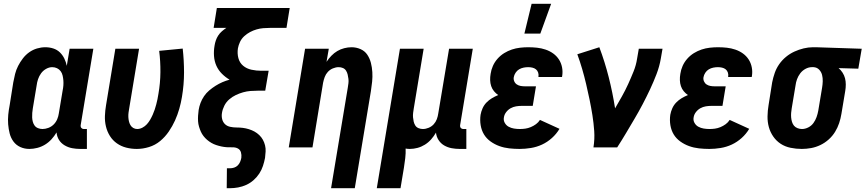

<svg xmlns="http://www.w3.org/2000/svg" viewBox="-20 -777 4562 1012"><path d="M135 8Q109 8 87 -2Q65 -12 51 -31Q37 -50 31 -73.5Q25 -97 23 -122Q21 -147 23.5 -172.5Q26 -198 31 -223L50 -343Q54 -365 59.5 -387Q65 -409 75.5 -429.5Q86 -450 100.5 -469Q115 -488 134 -501.5Q153 -515 175 -521.5Q197 -528 219 -528Q241 -528 261 -521.5Q281 -515 295.5 -501Q310 -487 319 -468.5Q328 -450 332 -430L347 -520H472L405 -116Q404 -108 409 -102.5Q414 -97 421 -97H438V8H403Q381 8 360 4Q339 0 320.5 -11Q302 -22 291 -39.5Q280 -57 278 -79Q267 -60 251.5 -43Q236 -26 217 -14.5Q198 -3 176.5 2.5Q155 8 135 8ZM204 -97Q219 -97 235 -103Q251 -109 263 -121Q275 -133 281.5 -148.5Q288 -164 290 -179L310 -299Q313 -313 314 -326.5Q315 -340 314 -353Q313 -366 310 -379Q307 -392 299.5 -402Q292 -412 280.5 -417.5Q269 -423 255 -423Q239 -423 223 -414Q207 -405 196.5 -390.5Q186 -376 180.5 -359.5Q175 -343 173 -326L153 -206Q151 -194 150 -182Q149 -170 149.5 -158Q150 -146 153 -135Q156 -124 162.5 -115Q169 -106 180.5 -101.5Q192 -97 204 -97Z M701 8Q672 8 645 1Q618 -6 596 -21.5Q574 -37 559.5 -60Q545 -83 538.5 -110Q532 -137 533 -165.5Q534 -194 539 -223L588 -520H713L661 -206Q659 -195 657.5 -183.5Q656 -172 656.5 -160.5Q657 -149 659.5 -138Q662 -127 667.5 -117.5Q673 -108 682.5 -102.5Q692 -97 703 -97Q717 -97 730.5 -104Q744 -111 754 -122Q764 -133 771.5 -146Q779 -159 785 -172.5Q791 -186 795.5 -199.5Q800 -213 803.5 -226.5Q807 -240 810 -254Q813 -268 815 -282Q825 -339 825.5 -396.5Q826 -454 819 -509L943 -521Q950 -459 950 -395Q950 -331 939 -266Q934 -235 925 -203.5Q916 -172 902.5 -142Q889 -112 869.5 -83.5Q850 -55 824 -33.5Q798 -12 765.5 -2Q733 8 701 8Z M1175 215 1176 110H1192Q1203 110 1214 106.5Q1225 103 1233 95Q1241 87 1245.5 76.5Q1250 66 1252 55Q1254 40 1250 26Q1246 12 1233.5 5.5Q1221 -1 1205.5 -0.5Q1190 0 1175.5 -1Q1161 -2 1147 -5Q1133 -8 1119.5 -12.5Q1106 -17 1094 -24Q1082 -31 1071.5 -40Q1061 -49 1052.5 -60Q1044 -71 1038.5 -83.5Q1033 -96 1029 -109.5Q1025 -123 1024 -137.5Q1023 -152 1024 -167Q1025 -182 1027 -197Q1030 -216 1037 -234.5Q1044 -253 1055.5 -270Q1067 -287 1083 -300.5Q1099 -314 1116.5 -325Q1134 -336 1152.5 -344Q1171 -352 1190 -357Q1168 -370 1149.5 -388.5Q1131 -407 1120.5 -430.5Q1110 -454 1108 -481.5Q1106 -509 1111 -537Q1113 -550 1117.5 -563.5Q1122 -577 1130 -589.5Q1138 -602 1149.5 -612Q1161 -622 1173 -630H1106L1123 -735H1507L1490 -630H1403Q1385 -630 1367.5 -628.5Q1350 -627 1332.5 -622Q1315 -617 1298 -608Q1281 -599 1267 -586Q1253 -573 1245 -556Q1237 -539 1234 -522Q1230 -495 1236.5 -470.5Q1243 -446 1261.5 -430.5Q1280 -415 1305.5 -409.5Q1331 -404 1357 -404H1396L1378 -299H1339Q1320 -299 1300.5 -297.5Q1281 -296 1261.5 -290.5Q1242 -285 1223 -276Q1204 -267 1188 -253Q1172 -239 1162.5 -220Q1153 -201 1150 -182Q1147 -165 1151 -149Q1155 -133 1166 -122.5Q1177 -112 1193.5 -108.5Q1210 -105 1227 -105Q1244 -105 1260 -103Q1276 -101 1292 -96Q1308 -91 1321.5 -83.5Q1335 -76 1346.5 -65Q1358 -54 1365.5 -40.5Q1373 -27 1377 -11Q1381 5 1380 21.5Q1379 38 1377 55Q1373 76 1366 97.5Q1359 119 1346.5 138Q1334 157 1316.5 172.5Q1299 188 1278 197.5Q1257 207 1235 211Q1213 215 1192 215Z M1725 215 1813 -314Q1815 -326 1816.5 -338Q1818 -350 1816.5 -361.5Q1815 -373 1812.5 -384Q1810 -395 1804 -404.5Q1798 -414 1787.5 -418.5Q1777 -423 1765 -423Q1750 -423 1734.5 -416.5Q1719 -410 1708 -398Q1697 -386 1691.5 -371Q1686 -356 1683 -341L1627 0H1502L1588 -520H1713L1701 -451Q1712 -468 1726.5 -483Q1741 -498 1758 -508Q1775 -518 1794.5 -523Q1814 -528 1833 -528Q1858 -528 1880.5 -518Q1903 -508 1916 -488.5Q1929 -469 1935 -445.5Q1941 -422 1942.5 -397Q1944 -372 1941.5 -347Q1939 -322 1935 -297L1850 215Z M1966 215 2088 -520H2213L2161 -206Q2159 -194 2157.5 -182Q2156 -170 2157 -158.5Q2158 -147 2160.5 -136Q2163 -125 2169 -115.5Q2175 -106 2186 -101.5Q2197 -97 2209 -97Q2224 -97 2239.5 -103.5Q2255 -110 2266 -122Q2277 -134 2282.5 -149Q2288 -164 2290 -179L2347 -520H2472L2405 -116Q2404 -108 2409 -102.5Q2414 -97 2421 -97H2438V8H2403Q2381 8 2360 4Q2339 0 2321 -10.5Q2303 -21 2291.5 -39Q2280 -57 2278 -78Q2267 -59 2252.5 -42.5Q2238 -26 2219.5 -14.5Q2201 -3 2180.5 2.5Q2160 8 2140 8Q2134 8 2129 7.5Q2124 7 2118 6Q2119 31 2116 56.5Q2113 82 2109 107L2091 215Z M2744 -600 2782 -757H2885L2828 -600ZM2719 8Q2691 8 2664 5Q2637 2 2612 -7Q2587 -16 2565.5 -31.5Q2544 -47 2531 -68.5Q2518 -90 2513.5 -117Q2509 -144 2513 -172Q2516 -189 2523.5 -206Q2531 -223 2544 -236.5Q2557 -250 2573 -259.5Q2589 -269 2606 -276Q2594 -284 2584 -296Q2574 -308 2569 -323Q2564 -338 2563.5 -354.5Q2563 -371 2566 -388Q2569 -409 2578 -429.5Q2587 -450 2602.5 -467.5Q2618 -485 2637.5 -497Q2657 -509 2678 -516Q2699 -523 2721 -525.5Q2743 -528 2764 -528Q2788 -528 2811 -525.5Q2834 -523 2856 -515.5Q2878 -508 2896 -495Q2914 -482 2926 -463.5Q2938 -445 2942.5 -422Q2947 -399 2943 -375L2942 -371H2818V-372Q2820 -384 2816.5 -394.5Q2813 -405 2805 -411.5Q2797 -418 2786 -420.5Q2775 -423 2764 -423Q2752 -423 2739.5 -420.5Q2727 -418 2716 -411.5Q2705 -405 2697.5 -393.5Q2690 -382 2688 -370Q2686 -359 2690.5 -348.5Q2695 -338 2704 -332Q2713 -326 2724 -324Q2735 -322 2747 -322H2805L2788 -219H2730Q2715 -219 2700 -216.5Q2685 -214 2671.5 -206.5Q2658 -199 2648 -186Q2638 -173 2636 -158Q2633 -143 2640.5 -129.5Q2648 -116 2661 -109Q2674 -102 2689 -99.5Q2704 -97 2720 -97Q2734 -97 2748.5 -99Q2763 -101 2777.5 -107Q2792 -113 2805 -122.5Q2818 -132 2826 -145L2929 -98Q2913 -71 2889 -49.5Q2865 -28 2837 -15Q2809 -2 2778.5 3Q2748 8 2719 8Z M3108 0Q3115 -44 3112 -86.5Q3109 -129 3102.5 -170Q3096 -211 3087.5 -252Q3079 -293 3069.5 -333.5Q3060 -374 3048.5 -413.5Q3037 -453 3023 -491L3139 -528Q3168 -451 3188.5 -370Q3209 -289 3222 -206Q3240 -237 3258 -269Q3276 -301 3291 -334Q3306 -367 3319.5 -400.5Q3333 -434 3338 -468L3347 -520H3472L3463 -468Q3456 -427 3440.5 -386.5Q3425 -346 3406.5 -306.5Q3388 -267 3367.5 -228Q3347 -189 3324.5 -151Q3302 -113 3279.5 -75Q3257 -37 3233 0Z M3719 8Q3691 8 3664 5Q3637 2 3612 -7Q3587 -16 3565.5 -31.5Q3544 -47 3531 -68.5Q3518 -90 3513.5 -117Q3509 -144 3513 -172Q3516 -189 3523.5 -206Q3531 -223 3544 -236.5Q3557 -250 3573 -259.5Q3589 -269 3606 -276Q3594 -284 3584 -296Q3574 -308 3569 -323Q3564 -338 3563.5 -354.5Q3563 -371 3566 -388Q3569 -409 3578 -429.5Q3587 -450 3602.5 -467.5Q3618 -485 3637.5 -497Q3657 -509 3678 -516Q3699 -523 3721 -525.5Q3743 -528 3764 -528Q3788 -528 3811 -525.5Q3834 -523 3856 -515.5Q3878 -508 3896 -495Q3914 -482 3926 -463.5Q3938 -445 3942.5 -422Q3947 -399 3943 -375L3942 -371H3818V-372Q3820 -384 3816.5 -394.5Q3813 -405 3805 -411.5Q3797 -418 3786 -420.5Q3775 -423 3764 -423Q3752 -423 3739.5 -420.5Q3727 -418 3716 -411.5Q3705 -405 3697.5 -393.5Q3690 -382 3688 -370Q3686 -359 3690.5 -348.5Q3695 -338 3704 -332Q3713 -326 3724 -324Q3735 -322 3747 -322H3805L3788 -219H3730Q3715 -219 3700 -216.5Q3685 -214 3671.5 -206.5Q3658 -199 3648 -186Q3638 -173 3636 -158Q3633 -143 3640.5 -129.5Q3648 -116 3661 -109Q3674 -102 3689 -99.5Q3704 -97 3720 -97Q3734 -97 3748.5 -99Q3763 -101 3777.5 -107Q3792 -113 3805 -122.5Q3818 -132 3826 -145L3929 -98Q3913 -71 3889 -49.5Q3865 -28 3837 -15Q3809 -2 3778.5 3Q3748 8 3719 8Z M4206 8Q4176 8 4147 2Q4118 -4 4095 -19Q4072 -34 4056 -57Q4040 -80 4032.5 -107Q4025 -134 4025.5 -164Q4026 -194 4031 -223L4050 -343Q4055 -368 4063.5 -392.5Q4072 -417 4087 -438.5Q4102 -460 4122.5 -477Q4143 -494 4167 -505Q4191 -516 4216 -522Q4241 -528 4265 -528H4281L4522 -520L4504 -415L4400 -418Q4412 -408 4421 -394Q4430 -380 4434 -364.5Q4438 -349 4438 -331.5Q4438 -314 4435 -297L4415 -177Q4411 -152 4403 -128Q4395 -104 4381.5 -82Q4368 -60 4348 -42Q4328 -24 4304 -12.5Q4280 -1 4255 3.5Q4230 8 4206 8ZM4207 -97Q4224 -97 4240.5 -105.5Q4257 -114 4267.5 -128.5Q4278 -143 4284 -160Q4290 -177 4293 -194L4313 -314Q4316 -331 4316.5 -348.5Q4317 -366 4313 -382Q4309 -398 4297.5 -410Q4286 -422 4268 -423H4259Q4242 -423 4225.5 -414Q4209 -405 4198 -390.5Q4187 -376 4181 -359.5Q4175 -343 4173 -326L4153 -206Q4151 -194 4150 -182Q4149 -170 4150 -158Q4151 -146 4154.5 -134.5Q4158 -123 4165 -114.5Q4172 -106 4183.5 -101.5Q4195 -97 4207 -97Z"/></svg>

Font: Iosevka SS18 Extrabold
Style: Italic
Weight: 800
Italic angle: -9°
Monospace: yes
Designer: Belleve Invis
Foundry: Belleve Invis
Version: Version 25.1.1; ttfautohint (v1.8.4)